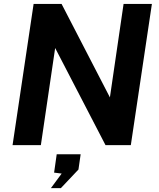

<svg xmlns="http://www.w3.org/2000/svg" viewBox="-20 -743 813 983"><path d="M44.3 0 152.1 -723H295.2L542.7 -244.4L612.7 -723H757.7L649.8 0H520.2L262.4 -497.2L189.2 0ZM240.6 220.2 295.7 145.6 257 140.8 270.3 46.9H392.9L381.7 124.9L291.6 220.2Z"/></svg>

Font: Public Sans Thin
Style: Italic
Weight: 100
Italic angle: -8°
Designer: The Public Sans project authors (U.S. Web Design System). Libre Franklin designed by Pablo Impallari and Rodrigo Fuenzal
Version: Version 2.000